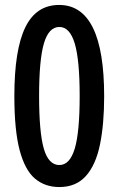

<svg xmlns="http://www.w3.org/2000/svg" viewBox="-20 -796 481 776"><path d="M220 -40Q162 -40 121.5 -74Q81 -108 59.5 -188.5Q38 -269 38 -408Q38 -594 82 -685Q126 -776 219 -776Q401 -776 401 -407Q401 -294 384 -211.5Q367 -129 327 -84.5Q287 -40 220 -40ZM220 -129Q262 -129 282 -195Q302 -261 302 -408Q302 -554 282 -620.5Q262 -687 220 -687Q177 -687 157.5 -620.5Q138 -554 138 -408Q138 -262 157 -195.5Q176 -129 220 -129Z"/></svg>

Font: Noto Sans Tamil UI ExtraCondensed Medium
Style: Regular
Weight: 500
Width: 2
Designer: Jelle Bosma - Monotype Design Team
Foundry: Monotype Imaging Inc.
Version: Version 2.004; ttfautohint (v1.8.4.7-5d5b)